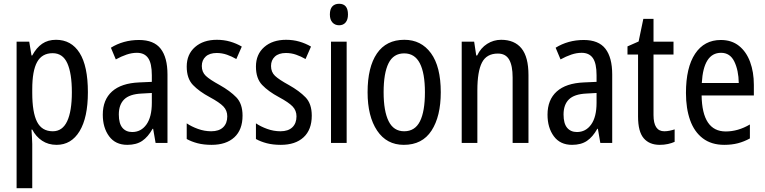

<svg xmlns="http://www.w3.org/2000/svg" viewBox="-20 -758 4058 1018"><path d="M277 -547Q358 -547 402 -477.5Q446 -408 446 -269Q446 -135 402 -62.5Q358 10 280 10Q236 10 203 -12Q170 -34 151 -71H147Q148 -51 149.5 -30.5Q151 -10 151 6V240H68V-537H135L147 -464H151Q173 -505 203.5 -526Q234 -547 277 -547ZM259 -476Q203 -476 177 -429.5Q151 -383 151 -285V-266Q151 -162 176.5 -112Q202 -62 260 -62Q311 -62 336 -115Q361 -168 361 -269Q361 -369 337 -422.5Q313 -476 259 -476Z M717 -546Q796 -546 832 -499.5Q868 -453 868 -363V0H805L792 -75H789Q765 -32 734 -11Q703 10 655 10Q592 10 558.5 -35.5Q525 -81 525 -150Q525 -229 574 -273Q623 -317 718 -321L785 -324V-359Q785 -422 765.5 -450Q746 -478 706 -478Q679 -478 651 -468.5Q623 -459 594 -443L568 -505Q600 -525 637.5 -535.5Q675 -546 717 -546ZM785 -265 731 -262Q667 -259 638.5 -231Q610 -203 610 -151Q610 -103 629 -80.5Q648 -58 681 -58Q728 -58 756.5 -98Q785 -138 785 -213Z M1266 -145Q1266 -70 1222.5 -30Q1179 10 1102 10Q1060 10 1027.5 1.5Q995 -7 970 -21V-104Q995 -87 1029.5 -74.5Q1064 -62 1100 -62Q1141 -62 1163 -83Q1185 -104 1185 -141Q1185 -172 1164.5 -193.5Q1144 -215 1092 -243Q1036 -273 1003 -307.5Q970 -342 970 -405Q970 -470 1014 -508.5Q1058 -547 1130 -547Q1167 -547 1200 -537.5Q1233 -528 1262 -511L1233 -445Q1209 -459 1183 -468Q1157 -477 1129 -477Q1091 -477 1070.5 -458Q1050 -439 1050 -408Q1050 -376 1071 -356Q1092 -336 1145 -307Q1200 -276 1233 -242Q1266 -208 1266 -145Z M1633 -145Q1633 -70 1589.5 -30Q1546 10 1469 10Q1427 10 1394.5 1.5Q1362 -7 1337 -21V-104Q1362 -87 1396.5 -74.5Q1431 -62 1467 -62Q1508 -62 1530 -83Q1552 -104 1552 -141Q1552 -172 1531.5 -193.5Q1511 -215 1459 -243Q1403 -273 1370 -307.5Q1337 -342 1337 -405Q1337 -470 1381 -508.5Q1425 -547 1497 -547Q1534 -547 1567 -537.5Q1600 -528 1629 -511L1600 -445Q1576 -459 1550 -468Q1524 -477 1496 -477Q1458 -477 1437.5 -458Q1417 -439 1417 -408Q1417 -376 1438 -356Q1459 -336 1512 -307Q1567 -276 1600 -242Q1633 -208 1633 -145Z M1778 -738Q1825 -738 1825 -681Q1825 -654 1812.5 -639Q1800 -624 1778 -624Q1756 -624 1742.5 -639Q1729 -654 1729 -681Q1729 -710 1742 -724Q1755 -738 1778 -738ZM1818 -537V0H1735V-537Z M2317 -269Q2317 -141 2268 -65.5Q2219 10 2121 10Q2030 10 1979.5 -65.5Q1929 -141 1929 -269Q1929 -402 1978.5 -474.5Q2028 -547 2124 -547Q2213 -547 2265 -476Q2317 -405 2317 -269ZM2014 -269Q2014 -169 2040.5 -115.5Q2067 -62 2123 -62Q2180 -62 2206.5 -114.5Q2233 -167 2233 -269Q2233 -370 2206 -422.5Q2179 -475 2123 -475Q2066 -475 2040 -422.5Q2014 -370 2014 -269Z M2637 -547Q2708 -547 2745 -501.5Q2782 -456 2782 -360V0H2698V-347Q2698 -410 2679.5 -442Q2661 -474 2620 -474Q2560 -474 2535.5 -426.5Q2511 -379 2511 -279V0H2428V-537H2494L2505 -464H2510Q2529 -504 2563 -525.5Q2597 -547 2637 -547Z M3075 -546Q3154 -546 3190 -499.5Q3226 -453 3226 -363V0H3163L3150 -75H3147Q3123 -32 3092 -11Q3061 10 3013 10Q2950 10 2916.5 -35.5Q2883 -81 2883 -150Q2883 -229 2932 -273Q2981 -317 3076 -321L3143 -324V-359Q3143 -422 3123.5 -450Q3104 -478 3064 -478Q3037 -478 3009 -468.5Q2981 -459 2952 -443L2926 -505Q2958 -525 2995.5 -535.5Q3033 -546 3075 -546ZM3143 -265 3089 -262Q3025 -259 2996.5 -231Q2968 -203 2968 -151Q2968 -103 2987 -80.5Q3006 -58 3039 -58Q3086 -58 3114.5 -98Q3143 -138 3143 -213Z M3502 -62Q3516 -62 3530.5 -65Q3545 -68 3557 -72V-6Q3542 1 3521.5 5.5Q3501 10 3478 10Q3423 10 3393 -25Q3363 -60 3363 -140V-469H3307V-512L3366 -538L3391 -658H3445V-537H3551V-469H3445V-148Q3445 -62 3502 -62Z M3802 -546Q3859 -546 3898 -515Q3937 -484 3957 -430Q3977 -376 3977 -308V-252H3700Q3703 -61 3828 -61Q3893 -61 3956 -98V-24Q3925 -7 3892.5 1.5Q3860 10 3820 10Q3752 10 3706.5 -24.5Q3661 -59 3639 -121Q3617 -183 3617 -265Q3617 -400 3665.5 -473Q3714 -546 3802 -546ZM3803 -478Q3710 -478 3701 -318H3897Q3896 -385 3873.5 -431.5Q3851 -478 3803 -478Z"/></svg>

Font: Avrile Sans Condensed
Style: Regular
Weight: 400
Width: 3
Designer: Monotype Design Team
Foundry: Monotype Imaging Inc.
Version: Version 2.001;September 10, 2019;FontCreator 11.5.0.2425 64-